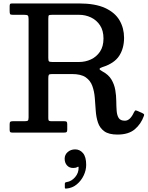

<svg xmlns="http://www.w3.org/2000/svg" viewBox="-20 -770 857 1115"><path d="M815.5 -96.5Q799 -50 762.8 -19.2Q726.5 11.5 662.5 11.5Q612 11.5 585.8 -7.5Q559.5 -26.5 549 -58Q538.5 -89.5 536 -127Q533.5 -164.5 530.5 -202Q527.5 -239.5 516.2 -270.8Q505 -302 477.8 -321Q450.5 -340 398 -340H283Q266.5 -340 263.5 -335.2Q260.5 -330.5 260.5 -314.5V-83.5Q260.5 -72 264.2 -69Q268 -66 280 -66H354Q364.5 -66 367.5 -62.5Q370.5 -59 370.5 -47.5V-17.5Q370.5 -6.5 367 -3.2Q363.5 0 352 0H52Q42 0 39 -3.2Q36 -6.5 36 -16.5V-48Q36 -59.5 39.8 -62.8Q43.5 -66 54 -66H121Q137 -66 141.5 -69.5Q146 -73 146 -88.5V-659.5Q146 -676 141.2 -680Q136.5 -684 121 -684H54.5Q41 -684 38.5 -688.5Q36 -693 36 -707V-732.5Q36 -743 38.5 -746.5Q41 -750 51 -750H439Q533 -750 590.5 -723.5Q648 -697 674.2 -651.8Q700.5 -606.5 700.5 -550.5Q700.5 -489.5 672.2 -445.8Q644 -402 574 -380Q559 -375 558.2 -369.8Q557.5 -364.5 574.5 -355.5Q610.5 -336.5 627.2 -308Q644 -279.5 649.5 -247.2Q655 -215 655.2 -183.5Q655.5 -152 657.5 -126Q659.5 -100 669.5 -84.5Q679.5 -69 705.5 -69Q735.5 -69 757.5 -117Q761 -124 764 -127.2Q767 -130.5 775.5 -127L804 -114.5Q812.5 -110.5 815.5 -107.2Q818.5 -104 815.5 -96.5ZM284 -410H439Q476 -410 508.2 -425Q540.5 -440 560.8 -470.2Q581 -500.5 581 -546.5Q581 -592.5 560.8 -623Q540.5 -653.5 508.2 -668.8Q476 -684 439 -684H283.5Q266.5 -684 263.5 -680.8Q260.5 -677.5 260.5 -660V-434Q260.5 -418 264.2 -414Q268 -410 284 -410ZM355.5 151.5Q355.5 128.5 373.2 113Q391 97.5 416.5 97.5Q443.5 97.5 462 119.2Q480.5 141 480.5 187.5Q480.5 218.5 466 249Q451.5 279.5 425.8 300.8Q400 322 366.5 325Q361 325.5 358.8 324.8Q356.5 324 356.5 318V297Q356.5 288.5 366.5 287.5Q395 283.5 416.2 258.8Q437.5 234 436.5 201.5Q436 195.5 428 200.5Q420 205.5 405 205.5Q382 205.5 368.8 190.2Q355.5 175 355.5 151.5Z"/></svg>

Font: Besley Medium
Style: Regular
Weight: 500
Designer: Owen Earl
Foundry: indestructible type*
Version: Version 2.001; ttfautohint (v1.8.3)